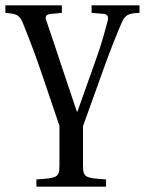

<svg xmlns="http://www.w3.org/2000/svg" viewBox="-28 -481 541 717"><path d="M-8 -433C36 -429 45 -426 59 -391C84 -329 107 -268 129 -203L194 -11V134C194 182 187 184 108 189V216H368V189C289 184 282 182 282 134V-10L360 -227C386 -300 412 -363 425 -393C439 -426 450 -431 493 -433V-461H314V-433L360 -429C375 -427 378 -416 374 -403C366 -373 352 -318 330 -258L261 -64H259L199 -243C185 -285 164 -350 146 -401C139 -419 143 -427 161 -429L203 -433V-461H-8Z"/></svg>

Font: erewhon
Style: Regular
Weight: 400
Version: Version 1.0.0